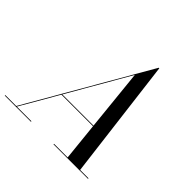

<svg xmlns="http://www.w3.org/2000/svg" viewBox="-231 -953 1142 1142"><g transform="rotate(45 340.0 -382.5)"><path d="M-45 -4.5V0H175V-4.5H52L189.5 -242.5H455L479.5 -4.5H365V0H655V-4.5H584.5L490 -765H485.5L47 -4.5ZM415 -634 454.5 -247H192Z"/></g></svg>

Font: Bodoni* 36pt
Style: Italic
Weight: 400
Italic angle: -13°
Version: Version 2.3